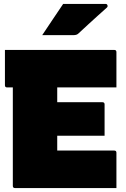

<svg xmlns="http://www.w3.org/2000/svg" viewBox="-20 -953 640 973"><path d="M56 0Q45 0 45 -11V-510H16Q5 -510 5 -521V-700H559Q570 -700 570 -689V-510H270V-435H499Q510 -435 510 -424V-265H270V-190H559Q570 -190 570 -179V0ZM300 -933H516Q522 -933 524.5 -926.5Q527 -920 522 -915Q495 -891 473 -871Q451 -851 428.5 -830.5Q406 -810 376 -782Q368 -775 353 -775H194Q221 -815 246.5 -853.5Q272 -892 300 -933Z"/></svg>

Font: Recursive Mn Lnr St XBk
Style: Regular
Weight: 1000
Monospace: yes
Version: Version 1.079;hotconv 1.0.112;makeotfexe 2.5.65598; ttfautoh